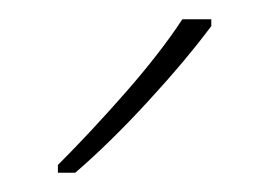

<svg xmlns="http://www.w3.org/2000/svg" viewBox="-20 -785 279 199"><path d="M199 -758Q173 -723 133.5 -680Q94 -637 58 -606H40V-614Q74 -648 110 -689Q146 -730 169 -765H199Z"/></svg>

Font: Noto Sans Lao UI SemCond Thin
Style: Regular
Weight: 100
Width: 4
Designer: Monotype Design Team
Foundry: Monotype Imaging Inc.
Version: Version 2.000; ttfautohint (v1.8.4.7-5d5b)